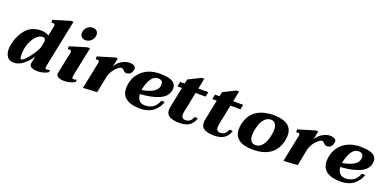

<svg xmlns="http://www.w3.org/2000/svg" viewBox="-9 -1547 4770 2373"><g transform="rotate(20 2376.0 -360.5)"><path d="M37 -128Q37 -160 45 -194Q68 -309 139.5 -394.5Q211 -480 344 -480Q366 -480 395.5 -472.5Q425 -465 440 -450L467 -581Q468 -585 468 -592Q468 -616 442 -616Q435 -616 422 -613L420 -651L639 -717H675L546 -86Q544 -74 544 -71Q544 -50 565 -50Q574 -50 587 -53Q600 -56 608 -58L601 -27Q575 -10 537.5 0Q500 10 463 10Q421 10 389.5 -3.5Q358 -17 358 -48Q358 -52 360 -62L378 -154Q339 -87 277 -38.5Q215 10 153 10Q91 10 64 -29Q37 -68 37 -128ZM406 -289 422 -368Q419 -391 410.5 -401.5Q402 -412 383 -412Q347 -412 313 -383Q279 -354 253.5 -305.5Q228 -257 216 -202Q209 -160 209 -120Q209 -59 226 -59Q247 -59 287 -103Q327 -147 363 -203.5Q399 -260 406 -289Z M819 -622Q819 -667 850.5 -699Q882 -731 926 -731Q959 -731 978.5 -712Q998 -693 998 -663Q998 -618 966 -586Q934 -554 890 -554Q857 -554 838 -573Q819 -592 819 -622ZM710 -48Q710 -52 712 -62L770 -344Q771 -348 771 -355Q771 -368 763.5 -373.5Q756 -379 745 -379Q742 -379 725 -375L723 -413L944 -480H979L898 -86L897 -71Q897 -50 918 -50Q926 -50 939.5 -53.5Q953 -57 960 -58L953 -27Q928 -10 889 0Q850 10 813 10Q772 10 741 -3.5Q710 -17 710 -48Z M1583 -428Q1583 -423 1581 -413Q1574 -379 1554 -361.5Q1534 -344 1505 -344Q1490 -344 1481 -349.5Q1472 -355 1463 -366Q1453 -376 1446 -380.5Q1439 -385 1427 -385Q1411 -385 1385 -365Q1359 -345 1333 -309.5Q1307 -274 1293 -228L1247 0L1064 10L1136 -343L1138 -355Q1138 -368 1130.5 -373.5Q1123 -379 1112 -379Q1110 -379 1091 -375L1090 -413L1309 -479H1344L1320 -361Q1340 -403 1374 -430Q1408 -457 1442 -468.5Q1476 -480 1501 -480Q1534 -480 1558.5 -468Q1583 -456 1583 -428Z M1750 -159Q1753 -108 1779.5 -78Q1806 -48 1854 -48Q1917 -48 1960.5 -77Q2004 -106 2030 -172H2074Q2050 -92 1982.5 -41Q1915 10 1815 10Q1692 10 1629 -35.5Q1566 -81 1566 -172Q1566 -203 1573 -235Q1595 -346 1682 -413Q1769 -480 1900 -480Q2013 -480 2064 -451.5Q2115 -423 2115 -368Q2115 -354 2112 -337Q2094 -249 1993 -207.5Q1892 -166 1750 -159ZM1962 -363Q1962 -416 1900 -419Q1843 -419 1807.5 -363.5Q1772 -308 1757 -234Q1755 -227 1753 -213Q1940 -244 1960 -336Q1962 -346 1962 -363Z M2483 -123H2528Q2491 10 2331 10Q2249 10 2202 -14.5Q2155 -39 2155 -100Q2155 -118 2159 -137L2214 -407H2155L2168 -470H2227L2239 -528L2400 -608H2435L2407 -470H2538L2526 -407H2394L2339 -138Q2336 -126 2336 -105Q2336 -48 2389 -48Q2420 -48 2445 -65.5Q2470 -83 2483 -123Z M2941 -123H2986Q2949 10 2789 10Q2707 10 2660 -14.5Q2613 -39 2613 -100Q2613 -118 2617 -137L2672 -407H2613L2626 -470H2685L2697 -528L2858 -608H2893L2865 -470H2996L2984 -407H2852L2797 -138Q2794 -126 2794 -105Q2794 -48 2847 -48Q2878 -48 2903 -65.5Q2928 -83 2941 -123Z M3048 -171Q3048 -203 3055 -235Q3080 -356 3166.5 -418Q3253 -480 3396 -480Q3519 -480 3581 -435Q3643 -390 3643 -301Q3643 -277 3636 -235Q3611 -114 3525 -52Q3439 10 3296 10Q3173 10 3110.5 -36Q3048 -82 3048 -171ZM3453 -235Q3462 -279 3462 -311Q3462 -363 3441 -389.5Q3420 -416 3383 -416Q3332 -416 3293.5 -370Q3255 -324 3237 -235Q3228 -193 3228 -160Q3228 -108 3249 -81Q3270 -54 3309 -54Q3359 -54 3397.5 -100Q3436 -146 3453 -235Z M4220 -428Q4220 -423 4218 -413Q4211 -379 4191 -361.5Q4171 -344 4142 -344Q4127 -344 4118 -349.5Q4109 -355 4100 -366Q4090 -376 4083 -380.5Q4076 -385 4064 -385Q4048 -385 4022 -365Q3996 -345 3970 -309.5Q3944 -274 3930 -228L3884 0L3701 10L3773 -343L3775 -355Q3775 -368 3767.5 -373.5Q3760 -379 3749 -379Q3747 -379 3728 -375L3727 -413L3946 -479H3981L3957 -361Q3977 -403 4011 -430Q4045 -457 4079 -468.5Q4113 -480 4138 -480Q4171 -480 4195.5 -468Q4220 -456 4220 -428Z M4387 -159Q4390 -108 4416.5 -78Q4443 -48 4491 -48Q4554 -48 4597.5 -77Q4641 -106 4667 -172H4711Q4687 -92 4619.5 -41Q4552 10 4452 10Q4329 10 4266 -35.5Q4203 -81 4203 -172Q4203 -203 4210 -235Q4232 -346 4319 -413Q4406 -480 4537 -480Q4650 -480 4701 -451.5Q4752 -423 4752 -368Q4752 -354 4749 -337Q4731 -249 4630 -207.5Q4529 -166 4387 -159ZM4599 -363Q4599 -416 4537 -419Q4480 -419 4444.5 -363.5Q4409 -308 4394 -234Q4392 -227 4390 -213Q4577 -244 4597 -336Q4599 -346 4599 -363Z"/></g></svg>

Font: Taviraj ExtraBold
Style: Italic
Weight: 800
Italic angle: -12°
Designer: Katatrad Team
Foundry: CadsonDemak
Version: Version 1.001